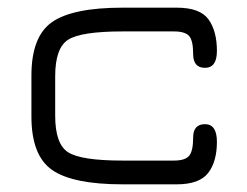

<svg xmlns="http://www.w3.org/2000/svg" viewBox="-20 -481 644 501"><path d="M441 0H300Q170 0 116 -37.5Q62 -75 62 -177V-284Q62 -386 116 -423.5Q170 -461 300 -461H441Q502 -461 524 -430.5Q546 -400 546 -348Q546 -304 515 -304Q484 -304 484 -340Q484 -375 473.5 -387Q463 -399 434 -399H300Q192 -399 158 -377.5Q124 -356 124 -282V-179Q124 -105 158 -83.5Q192 -62 300 -62H434Q463 -62 473.5 -74.5Q484 -87 484 -122Q484 -157 515 -157Q546 -157 546 -111Q546 -59 523 -29.5Q500 0 441 0Z"/></svg>

Font: Jura Medium
Style: Regular
Weight: 500
Designer: Daniel Johnson, Alexei Vanyashin
Foundry: Daniel Johnson
Version: Version 5.103